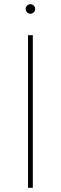

<svg xmlns="http://www.w3.org/2000/svg" viewBox="-20 -895 290 915"><path d="M136.4 -727.3V0H113.6V-727.3ZM125 -829.5Q115.8 -829.5 109 -836.3Q102.3 -843 102.3 -852.3Q102.3 -861.5 109 -868.3Q115.8 -875 125 -875Q134.2 -875 141 -868.3Q147.7 -861.5 147.7 -852.3Q147.7 -843 141 -836.3Q134.2 -829.5 125 -829.5Z"/></svg>

Font: Inter UI Thin
Style: Regular
Weight: 100
Designer: Rasmus Andersson
Foundry: rsms
Version: 3.2;8d6f07862